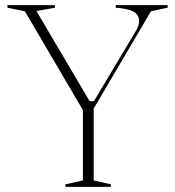

<svg xmlns="http://www.w3.org/2000/svg" viewBox="-20 -728 682 748"><path d="M235 0V-10L303 -25V-299L77 -684L9 -698V-708H194V-698L122 -685L329 -334H346L508 -605Q515 -617 518.5 -627.5Q522 -638 522 -646Q522 -670 501.5 -682Q481 -694 431 -698V-708H633V-698L568 -684L345 -305V-25L412 -10V0Z"/></svg>

Font: Kalnia ExtraLight
Style: Regular
Weight: 250
Designer: Frida Medrano
Foundry: Frida Medrano
Version: Version 1.105